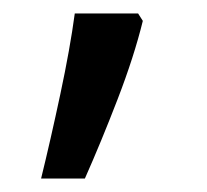

<svg xmlns="http://www.w3.org/2000/svg" viewBox="-20 -136 308 285"><path d="M192 -105Q179 -52 154.5 11.5Q130 75 106 129H41Q55 72 69.5 4Q84 -64 91 -116H185Z"/></svg>

Font: Noto Sans Chorasmian
Style: Regular
Weight: 400
Designer: Federico Parra Barrios
Foundry: Google LLC
Version: Version 1.004; ttfautohint (v1.8.4.7-5d5b)